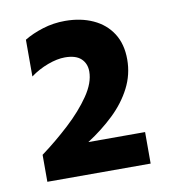

<svg xmlns="http://www.w3.org/2000/svg" viewBox="-58 -881 482 540"><g transform="rotate(-10 182.5 -610.5)"><path d="M35 -392V-469Q77 -500 116 -536Q155 -572 180 -608.5Q205 -645 205 -677Q205 -700 190 -714Q175 -728 144 -728Q122 -728 95 -718Q68 -708 45 -691V-796Q68 -810 98.5 -819.5Q129 -829 162 -829Q207 -829 242 -813Q277 -797 296.5 -766.5Q316 -736 316 -692Q316 -649 296.5 -611Q277 -573 243.5 -541Q210 -509 168 -482H330V-392Z"/></g></svg>

Font: Hind Variable Light
Style: Regular
Weight: 300
Designer: Manushi Parikh, Satya Rajpurohit
Foundry: Indian Type Foundry
Version: Version 3.000